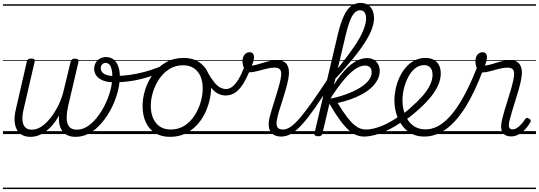

<svg xmlns="http://www.w3.org/2000/svg" viewBox="-20 -914 3674 1309"><path d="M188 19Q153 19 129.5 5.5Q106 -8 93.5 -33Q81 -58 79.5 -92.5Q78 -127 88 -168L163 -495Q166 -505 172.5 -510Q179 -515 193 -515Q209 -515 214 -509.5Q219 -504 216 -493L140 -164Q131 -126 133 -95.5Q135 -65 150.5 -47.5Q166 -30 197 -30Q231 -30 263 -51.5Q295 -73 323.5 -109Q352 -145 374.5 -189Q397 -233 410 -280L462 -495Q464 -504 470.5 -509Q477 -514 490 -514Q506 -514 511.5 -508.5Q517 -503 515 -492L445 -193Q437 -157 435 -127Q433 -97 439 -75.5Q445 -54 461 -42Q477 -30 504 -30Q536 -30 566 -46.5Q596 -63 623 -92Q650 -121 672.5 -157.5Q695 -194 711.5 -234.5Q728 -275 737 -315.5Q746 -356 746 -391Q746 -423 740.5 -444Q735 -465 725 -475Q715 -485 700 -485Q686 -485 681.5 -495Q677 -505 682 -515Q687 -525 703 -525Q733 -525 754 -508.5Q775 -492 786 -462.5Q797 -433 797 -392Q797 -353 787 -307.5Q777 -262 758 -216Q739 -170 712 -128Q685 -86 651.5 -52.5Q618 -19 578.5 0Q539 19 495 19Q457 19 430.5 3Q404 -13 391.5 -45Q379 -77 382 -127Q358 -82 327 -49.5Q296 -17 261 1Q226 19 188 19ZM0 365H859V375H0ZM0 -20H859V0H0ZM0 -505H859V-500H0ZM0 -885H859V-875H0Z M755 -353Q714 -353 684 -364.5Q654 -376 638 -397Q622 -418 622 -444Q622 -466 631.5 -484Q641 -502 659.5 -513.5Q678 -525 704 -525Q717 -525 721 -515Q725 -505 720.5 -495Q716 -485 702 -485Q686 -485 676.5 -475Q667 -465 667 -449Q667 -424 690.5 -410Q714 -396 756 -396Q814 -396 866 -403.5Q918 -411 963.5 -423.5Q1009 -436 1046.5 -450Q1084 -464 1112 -477Q1125 -483 1131 -476.5Q1137 -470 1135 -459.5Q1133 -449 1122 -443Q1079 -421 1023 -400Q967 -379 899.5 -366Q832 -353 755 -353ZM859 365H878V375H859ZM859 -20H878V0H859ZM859 -505H878V-500H859ZM859 -885H878V-875H859Z M1139 19Q1079 19 1037 -7.5Q995 -34 973.5 -81.5Q952 -129 952 -191Q952 -247 970.5 -304.5Q989 -362 1024.5 -411Q1060 -460 1112.5 -489.5Q1165 -519 1233 -519Q1291 -519 1332.5 -493.5Q1374 -468 1396.5 -422Q1419 -376 1419 -315Q1419 -272 1407.5 -225.5Q1396 -179 1374 -135.5Q1352 -92 1318 -57Q1284 -22 1239.5 -1.5Q1195 19 1139 19ZM1143 -31Q1197 -31 1237.5 -57Q1278 -83 1305.5 -125Q1333 -167 1347.5 -216Q1362 -265 1362 -311Q1362 -359 1346.5 -394.5Q1331 -430 1301 -449.5Q1271 -469 1228 -469Q1176 -469 1135 -443.5Q1094 -418 1066 -376.5Q1038 -335 1023 -286.5Q1008 -238 1008 -193Q1008 -144 1024 -107.5Q1040 -71 1070.5 -51Q1101 -31 1143 -31ZM877 365H1478V375H877ZM877 -20H1478V0H877ZM877 -505H1478V-500H877ZM877 -885H1478V-875H877Z M1519 -263Q1491 -263 1465.5 -276Q1440 -289 1414.5 -321Q1389 -353 1360 -409Q1354 -420 1359.5 -428Q1365 -436 1375.5 -436.5Q1386 -437 1392 -427Q1418 -381 1439.5 -354.5Q1461 -328 1481 -317.5Q1501 -307 1521 -307Q1543 -307 1563.5 -322.5Q1584 -338 1605 -372Q1626 -406 1647 -460Q1651 -469 1659.5 -473Q1668 -477 1676.5 -475.5Q1685 -474 1690 -468.5Q1695 -463 1691 -453Q1664 -384 1637.5 -342Q1611 -300 1581.5 -281.5Q1552 -263 1519 -263ZM1479 365V375ZM1479 -20V0ZM1479 -505V-500ZM1479 -885V-875Z M1898 17Q1870 17 1851.5 7.5Q1833 -2 1823 -19.5Q1813 -37 1812 -60Q1811 -83 1817 -110Q1822 -132 1832 -164.5Q1842 -197 1853.5 -233.5Q1865 -270 1876 -307Q1887 -344 1893 -375Q1902 -419 1892 -436Q1882 -453 1853 -453Q1826 -453 1794.5 -445Q1763 -437 1733.5 -429Q1704 -421 1681 -421Q1667 -421 1656.5 -431Q1646 -441 1640 -458Q1634 -475 1633 -496Q1633 -513 1639 -527.5Q1645 -542 1656.5 -550Q1668 -558 1683 -558Q1697 -558 1704.5 -548.5Q1712 -539 1712 -523Q1712 -513 1708 -498Q1704 -483 1696 -467Q1713 -468 1733.5 -474Q1754 -480 1777 -487Q1800 -494 1823.5 -499Q1847 -504 1869 -504Q1901 -504 1920.5 -490.5Q1940 -477 1947 -448Q1954 -419 1945 -373Q1939 -342 1928.5 -305Q1918 -268 1906 -231Q1894 -194 1884 -161.5Q1874 -129 1870 -107Q1861 -71 1869 -51Q1877 -31 1909 -31Q1919 -31 1923 -23.5Q1927 -16 1926 -7Q1925 2 1918 9.5Q1911 17 1898 17ZM1478 365H2046V375H1478ZM1478 -20H2046V0H1478ZM1478 -505H2046V-500H1478ZM1478 -885H2046V-875H1478Z M1898 17Q1886 17 1881 9.5Q1876 2 1878 -7Q1880 -16 1888.5 -23.5Q1897 -31 1911 -31Q1934 -31 1962 -50Q1990 -69 2025.5 -110.5Q2061 -152 2108 -218.5Q2155 -285 2217 -379Q2225 -391 2233.5 -388Q2242 -385 2245.5 -375Q2249 -365 2243 -354Q2178 -251 2128.5 -180Q2079 -109 2039.5 -65.5Q2000 -22 1966 -2.5Q1932 17 1898 17ZM2046 365V375ZM2046 -20V0ZM2046 -505V-500ZM2046 -885V-875Z M2149 15Q2137 15 2129 10Q2121 5 2124 -6L2284 -683Q2302 -757 2323.5 -804Q2345 -851 2373.5 -872.5Q2402 -894 2438 -894Q2470 -894 2490 -880Q2510 -866 2520 -842.5Q2530 -819 2530 -789Q2530 -768 2524 -744.5Q2518 -721 2506.5 -695Q2495 -669 2477.5 -640Q2460 -611 2436 -578Q2412 -545 2382 -508.5Q2352 -472 2315.5 -431Q2279 -390 2235 -344L2242 -399Q2277 -439 2305.5 -475.5Q2334 -512 2358 -544.5Q2382 -577 2401 -605.5Q2420 -634 2434 -659.5Q2448 -685 2457 -707.5Q2466 -730 2471 -750Q2476 -770 2476 -787Q2476 -804 2472 -816.5Q2468 -829 2459 -836.5Q2450 -844 2435 -844Q2414 -844 2396.5 -826Q2379 -808 2364 -768Q2349 -728 2334 -663L2178 -4Q2176 6 2169.5 10.5Q2163 15 2149 15ZM2462 17Q2437 17 2411.5 7.5Q2386 -2 2358.5 -26Q2331 -50 2298.5 -94Q2266 -138 2226 -207H2213L2221 -239Q2283 -251 2336 -270Q2389 -289 2429.5 -313Q2470 -337 2492 -364.5Q2514 -392 2514 -421Q2514 -444 2502 -455.5Q2490 -467 2468 -467Q2437 -467 2400.5 -442Q2364 -417 2321 -365.5Q2278 -314 2227 -233L2220 -272Q2260 -348 2303.5 -403Q2347 -458 2392 -488Q2437 -518 2483 -518Q2523 -518 2546 -493Q2569 -468 2569 -432Q2569 -400 2554.5 -371.5Q2540 -343 2513.5 -318Q2487 -293 2451 -273Q2415 -253 2372 -237.5Q2329 -222 2282 -212Q2318 -152 2346 -116Q2374 -80 2396 -62Q2418 -44 2437 -37.5Q2456 -31 2474 -31Q2484 -31 2488.5 -23.5Q2493 -16 2491 -7Q2489 2 2482 9.5Q2475 17 2462 17ZM2046 365H2610V375H2046ZM2046 -20H2610V0H2046ZM2046 -505H2610V-500H2046ZM2046 -885H2610V-875H2046Z M2462 17Q2450 17 2445.5 9.5Q2441 2 2443.5 -7Q2446 -16 2454.5 -23.5Q2463 -31 2475 -31Q2521 -31 2580.5 -54.5Q2640 -78 2707 -126Q2715 -131 2721.5 -128Q2728 -125 2732 -117.5Q2736 -110 2735 -101.5Q2734 -93 2726 -88Q2675 -52 2626.5 -28.5Q2578 -5 2536.5 6Q2495 17 2462 17ZM2610 365V375ZM2610 -20V0ZM2610 -505V-500ZM2610 -885V-875Z M2706 -123Q2728 -137 2747.5 -152.5Q2767 -168 2785 -185Q2829 -223 2861.5 -260.5Q2894 -298 2911.5 -334.5Q2929 -371 2929 -404Q2929 -435 2914.5 -452.5Q2900 -470 2871 -470Q2860 -470 2855.5 -477Q2851 -484 2852.5 -494Q2854 -504 2861 -511.5Q2868 -519 2881 -519Q2915 -519 2938.5 -505.5Q2962 -492 2973.5 -468.5Q2985 -445 2985 -412Q2985 -371 2964.5 -327.5Q2944 -284 2906 -240Q2868 -196 2815 -151Q2795 -133 2772.5 -116Q2750 -99 2727 -83ZM2610 365H3054V375H2610ZM2610 -20H3054V0H2610ZM2610 -505H3054V-500H2610ZM2610 -885H3054V-875H2610Z M2872 17Q2832 17 2799.5 3.5Q2767 -10 2743 -34Q2719 -58 2702.5 -89Q2686 -120 2677.5 -156Q2669 -192 2669 -230Q2669 -267 2677.5 -307.5Q2686 -348 2703 -385.5Q2720 -423 2745.5 -453Q2771 -483 2805 -501Q2839 -519 2881 -519Q2891 -519 2895.5 -511.5Q2900 -504 2898.5 -494Q2897 -484 2890 -477Q2883 -470 2872 -470Q2837 -470 2809.5 -447.5Q2782 -425 2763 -388.5Q2744 -352 2734 -310.5Q2724 -269 2724 -231Q2724 -191 2734 -155.5Q2744 -120 2763.5 -92Q2783 -64 2812.5 -48Q2842 -32 2881 -32Q2945 -32 3005.5 -80.5Q3066 -129 3123 -224.5Q3180 -320 3234 -459Q3236 -466 3244 -467.5Q3252 -469 3260 -465.5Q3268 -462 3272.5 -455.5Q3277 -449 3274 -439Q3218 -288 3155 -186.5Q3092 -85 3021.5 -34Q2951 17 2872 17ZM3054 365H3067V375H3054ZM3054 -20H3067V0H3054ZM3054 -505H3067V-500H3054ZM3054 -885H3067V-875H3054Z M3464 16Q3441 16 3426 7.5Q3411 -1 3403.5 -16.5Q3396 -32 3396.5 -54Q3397 -76 3404 -103Q3410 -129 3420 -162.5Q3430 -196 3442 -233.5Q3454 -271 3464.5 -307.5Q3475 -344 3481 -375Q3490 -419 3480 -436Q3470 -453 3441 -453Q3415 -453 3383 -445Q3351 -437 3321 -428.5Q3291 -420 3268 -420Q3255 -420 3244.5 -430Q3234 -440 3228 -457Q3222 -474 3221 -496Q3221 -513 3227 -527.5Q3233 -542 3244.5 -550Q3256 -558 3271 -558Q3285 -558 3292.5 -548.5Q3300 -539 3300 -523Q3300 -513 3296.5 -498Q3293 -483 3285 -467Q3309 -469 3337.5 -478Q3366 -487 3396.5 -495.5Q3427 -504 3457 -504Q3489 -504 3508.5 -490.5Q3528 -477 3535 -448Q3542 -419 3533 -373Q3528 -344 3517.5 -307.5Q3507 -271 3495 -232.5Q3483 -194 3472.5 -160Q3462 -126 3456 -101Q3446 -66 3450.5 -49Q3455 -32 3474 -32Q3490 -32 3505 -42Q3520 -52 3534.5 -68Q3549 -84 3560 -101Q3565 -109 3571.5 -110Q3578 -111 3586 -106Q3597 -100 3598 -93.5Q3599 -87 3595 -80Q3584 -58 3564 -36Q3544 -14 3518.5 1Q3493 16 3464 16ZM3066 365H3634V375H3066ZM3066 -20H3634V0H3066ZM3066 -505H3634V-500H3066ZM3066 -885H3634V-875H3066Z"/></svg>

Font: Playwrite AT Guides
Style: Italic
Weight: 400
Italic angle: -13.0072°
Designer: Veronika Burian, José Scaglione
Foundry: TypeTogether
Version: Version 1.002